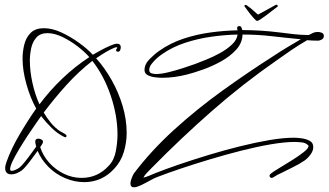

<svg xmlns="http://www.w3.org/2000/svg" viewBox="-20 -720 1398 817"><path d="M1151 -698Q1155 -700 1156 -700Q1160 -700 1161.5 -696.5Q1163 -693 1160 -691Q1154 -687 1141.5 -677Q1129 -667 1115 -656.5Q1101 -646 1089.5 -638.5Q1078 -631 1074 -631Q1070 -631 1058 -644.5Q1046 -658 1035.5 -672.5Q1025 -687 1022 -691Q1020 -693 1020 -694Q1020 -699 1025 -699Q1028 -699 1029 -698Q1049 -684 1060 -673.5Q1071 -663 1078 -658Q1084 -661 1098.5 -669Q1113 -677 1128.5 -685.5Q1144 -694 1151 -698ZM338 55Q297 55 257 38Q217 21 186.5 -9.5Q156 -40 140 -78Q134 -70 121 -52Q108 -34 94.5 -17.5Q81 -1 73 5Q63 12 51.5 17Q40 22 29 22Q2 22 2 -5Q2 -12 4 -18.5Q6 -25 8 -32Q28 -88 64 -149Q100 -210 134 -258Q109 -303 92.5 -361.5Q76 -420 76 -471Q76 -501 83.5 -531Q91 -561 111 -580.5Q131 -600 167 -600Q202 -600 241 -582Q280 -564 316 -538Q352 -512 375 -487Q385 -493 406 -504.5Q427 -516 447.5 -525Q468 -534 478 -534Q494 -534 494 -518Q494 -514 491.5 -507Q489 -500 482 -500Q474 -500 474 -507Q474 -510 476.5 -512.5Q479 -515 479 -516Q479 -519 477 -519Q469 -519 450.5 -509.5Q432 -500 414 -488.5Q396 -477 389 -472Q426 -431 455.5 -378.5Q485 -326 502 -268.5Q519 -211 519 -154Q519 -114 507 -73.5Q495 -33 466 -2Q414 55 338 55ZM148 -276Q192 -335 245.5 -386Q299 -437 360 -477Q341 -499 310.5 -522.5Q280 -546 246 -562.5Q212 -579 182 -579Q151 -579 134.5 -560Q118 -541 112.5 -514Q107 -487 107 -462Q107 -418 118 -367.5Q129 -317 148 -276ZM327 37Q396 37 443 -15Q466 -39 473 -77.5Q480 -116 480 -147Q480 -227 451.5 -312Q423 -397 373 -461Q314 -415 262.5 -358Q211 -301 166 -241Q179 -219 196 -198Q213 -177 235 -162Q240 -159 246 -156Q252 -153 258 -149Q260 -148 261.5 -146Q263 -144 263 -142Q263 -136 258 -136Q256 -136 254 -137Q225 -151 200 -175.5Q175 -200 155 -226Q148 -216 132.5 -194Q117 -172 98.5 -144Q80 -116 62.5 -87Q45 -58 34 -35Q23 -12 23 0Q23 7 30 7Q37 7 47.5 2Q58 -3 63 -7Q71 -13 85.5 -31Q100 -49 114 -68.5Q128 -88 134 -96Q133 -101 131.5 -107Q130 -113 130 -118Q130 -130 144 -130Q149 -130 156 -126.5Q163 -123 163 -116Q163 -112 158 -104.5Q153 -97 151 -94Q163 -57 189.5 -27.5Q216 2 252 19.5Q288 37 327 37ZM145 -114V-118L143 -115Q145 -115 145 -114ZM550 77Q535 77 535 60Q535 52 540 39Q545 26 549 19Q623 -79 721 -168Q819 -257 927.5 -335Q1036 -413 1138 -478Q1168 -498 1198.5 -516.5Q1229 -535 1260 -553Q1196 -559 1136.5 -566Q1077 -573 1012 -573Q1011 -537 985 -508.5Q959 -480 921 -459Q883 -438 843.5 -424Q804 -410 776 -403Q722 -389 669 -389Q658 -389 640.5 -391Q623 -393 609 -400Q595 -407 595 -422Q595 -447 617 -469Q639 -491 658 -504Q705 -537 761 -555.5Q817 -574 876.5 -582Q936 -590 991 -591Q989 -597 989 -600Q989 -609 998 -609Q1005 -609 1007.5 -603Q1010 -597 1011 -592Q1051 -592 1090 -589.5Q1129 -587 1169 -582Q1200 -578 1231.5 -574.5Q1263 -571 1294 -571Q1305 -577 1313 -580.5Q1321 -584 1333 -584Q1341 -584 1349.5 -580.5Q1358 -577 1358 -567Q1358 -557 1349.5 -552Q1341 -547 1332 -547Q1321 -547 1309.5 -547.5Q1298 -548 1287 -549Q1254 -530 1221.5 -508Q1189 -486 1157 -463Q1013 -363 881.5 -247.5Q750 -132 627 -7Q618 3 607 13.5Q596 24 590 36Q600 34 616.5 27Q633 20 643 16Q686 -1 744.5 -21Q803 -41 869 -61Q935 -81 1001.5 -97.5Q1068 -114 1127 -124Q1186 -134 1231 -134Q1244 -134 1263 -131.5Q1282 -129 1297.5 -121Q1313 -113 1313 -94Q1313 -78 1301 -62Q1289 -46 1276 -37Q1251 -20 1222.5 -6.5Q1194 7 1167 21Q1163 22 1151.5 29.5Q1140 37 1137 37Q1127 37 1127 27Q1127 24 1131 20Q1140 12 1166 -3.5Q1192 -19 1221.5 -37.5Q1251 -56 1272 -72.5Q1293 -89 1293 -99Q1293 -100 1292.5 -100.5Q1292 -101 1292 -101Q1282 -112 1265 -114Q1248 -116 1233 -116Q1192 -116 1133 -106Q1074 -96 1007 -79Q940 -62 873.5 -42Q807 -22 749 -2.5Q691 17 650 33Q638 37 618.5 48Q599 59 580 68Q561 77 550 77ZM644 -405Q666 -405 696.5 -412.5Q727 -420 758 -430Q789 -440 811 -448Q829 -455 858 -466.5Q887 -478 916 -494Q945 -510 966.5 -530Q988 -550 991 -573Q939 -572 881 -564Q823 -556 768 -538Q713 -520 669 -489Q660 -483 647.5 -472Q635 -461 625 -448Q615 -435 615 -422Q615 -411 625 -408Q635 -405 644 -405Z"/></svg>

Font: Sassy Frass
Style: Regular
Weight: 400
Designer: Robert E. Leuschke
Foundry: Robert E. Leuschke
Version: Version 1.010; ttfautohint (v1.8.3)